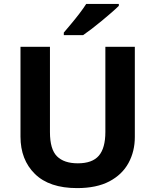

<svg xmlns="http://www.w3.org/2000/svg" viewBox="-20 -954 796 984"><path d="M671 -252Q671 -178 638.5 -118.5Q606 -59 540.5 -24.5Q475 10 375 10Q233 10 159 -62.5Q85 -135 85 -254V-714H236V-277Q236 -189 272 -153Q308 -117 379 -117Q453 -117 486.5 -156Q520 -195 520 -278V-714H671ZM589 -924Q575 -910 552 -890Q529 -870 502.5 -848Q476 -826 450.5 -806.5Q425 -787 406 -774H307V-787Q323 -806 344.5 -831.5Q366 -857 387 -884.5Q408 -912 422 -934H589Z"/></svg>

Font: Noto Sans Vithkuqi
Style: Bold
Weight: 700
Version: Version 1.001; ttfautohint (v1.8.4.7-5d5b)